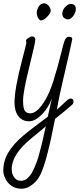

<svg xmlns="http://www.w3.org/2000/svg" viewBox="-51 -728 491 1165"><path d="M-31 307Q-31 248 0 196.5Q31 145 89 96Q111 76 190 17L239 -20L244 -43L251 -74Q256 -98 258 -106L264 -133Q246 -78 204.5 -35Q163 8 125 8Q85 8 61 -22.5Q37 -53 37 -106Q37 -190 85 -371Q109 -461 109 -468L107 -480Q106 -487 120 -497Q134 -507 143 -507Q163 -507 163 -487Q163 -467 126 -319Q89 -171 89 -118Q89 -66 102 -53Q114 -40 132 -40Q170 -40 213 -104Q247 -154 273.5 -238.5Q300 -323 323 -417L328 -437Q339 -482 347 -493Q355 -505 369 -505Q380 -505 384.5 -499.5Q389 -494 387 -488Q372 -414 338 -271Q307 -141 294 -62Q291 -60 329 -94Q349 -114 359 -122Q369 -130 378 -130Q395 -130 395 -113Q395 -101 387 -93Q347 -57 283 -7Q233 255 193 334Q171 378 128 404Q106 417 77 417Q44 417 19.5 400Q-5 383 -18 357.5Q-31 332 -31 307ZM140 324Q159 294 181 228L194 179L204 140L227 38L210 53Q175 83 141 110Q20 208 20 297Q20 338 47 360Q57 369 77 369Q112 369 140 324ZM172 -651Q172 -671 186 -691Q198 -708 218 -708Q229 -708 241 -696V-697Q257 -678 257 -663Q257 -648 235 -626Q213 -604 200 -604Q188 -604 180 -619.5Q172 -635 172 -651ZM351 -612Q327 -620 327 -645Q327 -667 344.5 -685.5Q362 -704 377 -704Q409 -704 409 -673Q409 -651 393 -630.5Q377 -610 359 -610Z"/></svg>

Font: Bad Script
Style: Regular
Weight: 400
Italic angle: -10°
Designer: Roman Shchyukin (Gaslight Type Foundry), Cyreal (Charset Expansion)
Foundry: Gaslight
Version: Version 2.000